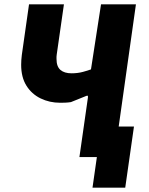

<svg xmlns="http://www.w3.org/2000/svg" viewBox="-20 -720 685 880"><path d="M344 0 383 -273Q384 -281 381 -281.5Q378 -282 367 -277L305 -252Q292 -250 279.5 -249.5Q267 -249 256 -249Q207 -249 166 -269Q125 -289 101 -327.5Q77 -366 77 -423Q77 -444 80 -468L113 -700H273L240 -470Q239 -465 239 -460Q239 -455 239 -450Q239 -415 257 -399.5Q275 -384 308 -384Q336 -384 360 -390.5Q384 -397 397 -402L443 -700H603L524 -140H594L554 140H404L424 0Z"/></svg>

Font: Finlandica
Style: Bold Italic
Weight: 700
Italic angle: -8°
Designer: Niklas Ekholm, Juho Hiilivirta, Jaakko Suomalainen
Foundry: Helsinki Type Studio
Version: Version 1.064; ttfautohint (v1.8.4.7-5d5b)